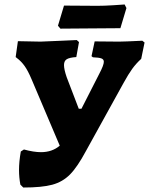

<svg xmlns="http://www.w3.org/2000/svg" viewBox="-20 -830 666 858"><path d="M626 -640 611 -567Q588 -546 571 -522.5Q554 -499 532 -459L364 -155Q326 -84 293 -50.5Q260 -17 213.5 -4.5Q167 8 84 8L71 -5Q65 -37 65 -70Q65 -108 73 -153L87 -162Q131 -150 163 -150Q213 -150 247 -179L121 -476Q105 -514 90 -535Q75 -556 55 -571L50 -575L60 -646L161 -644Q162 -644 256 -648L323 -651L333 -642L321 -575Q291 -573 278.5 -565.5Q266 -558 266 -539Q266 -520 278 -485L332 -344H344L424 -501Q444 -539 444 -554Q444 -565 433 -569Q422 -573 395 -574L389 -579L403 -645L512 -644Q534 -644 616 -648ZM518 -704 382 -703 250 -702 239 -715 266 -805 415 -804Q445 -804 485 -806.5Q525 -809 537 -810L545 -794Z"/></svg>

Font: Alegreya ExtraBold
Style: Italic
Weight: 800
Italic angle: -7°
Designer: Juan Pablo del Peral
Foundry: Huerta Tipografica
Version: Version 2.007; ttfautohint (v1.6)